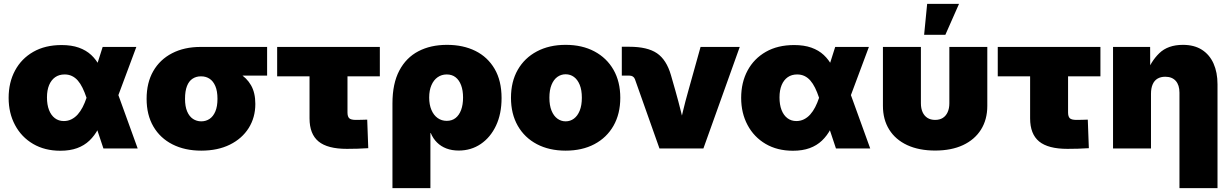

<svg xmlns="http://www.w3.org/2000/svg" viewBox="-20 -764 6329 988"><path d="M290.5 11.7Q210.4 11.7 150.4 -23.4Q90.3 -58.6 57.4 -120.4Q24.4 -182.1 24.4 -260.3Q24.4 -339.8 57.4 -401.1Q90.3 -462.4 151.4 -497.3Q212.4 -532.2 296.9 -532.2Q348.1 -532.2 385.7 -518.8Q423.3 -505.4 449.5 -481Q475.6 -456.5 492.4 -423.8Q509.3 -391.1 519.5 -352.5H551.8L585 -286.1L688.5 0H512.2L424.8 -262.2Q415.5 -290 404.5 -312.3Q393.6 -334.5 380.4 -349.6Q367.2 -364.7 350.3 -372.8Q333.5 -380.9 312.5 -380.9Q284.2 -380.9 263.9 -366.7Q243.7 -352.5 232.7 -326.2Q221.7 -299.8 221.7 -262.7Q221.7 -225.1 232.2 -198Q242.7 -170.9 262.2 -156Q281.7 -141.1 308.6 -141.1Q329.6 -141.1 347.7 -150.1Q365.7 -159.2 379.9 -175Q394 -190.9 405.3 -212.6Q416.5 -234.4 424.8 -259.3L508.3 -522.5H681.6L583.5 -259.3L548.3 -177.7H515.6Q503.4 -135.3 485.1 -100.6Q466.8 -65.9 440.2 -40.5Q413.6 -15.1 376.7 -1.7Q339.8 11.7 290.5 11.7Z M1015.6 11.2Q931.2 11.2 867.7 -21Q804.2 -53.2 769.3 -113Q734.4 -172.9 734.4 -255.4Q734.4 -338.4 768.6 -397.9Q802.7 -457.5 865.5 -490Q928.2 -522.5 1012.7 -522.5H1354.5V-375H1114.7L1012.7 -371.1Q989.3 -371.1 970.7 -358.9Q952.1 -346.7 942.1 -321Q932.1 -295.4 932.1 -255.4Q932.1 -216.3 943.1 -190.4Q954.1 -164.6 973.1 -152.1Q992.2 -139.6 1015.6 -139.6Q1039.6 -139.6 1058.3 -152.1Q1077.1 -164.6 1088.1 -190.4Q1099.1 -216.3 1099.1 -255.4Q1099.1 -295.4 1088.1 -321Q1077.1 -346.7 1058.3 -358.9Q1039.6 -371.1 1015.6 -371.1V-428.2Q1071.3 -428.2 1121.3 -418.7Q1171.4 -409.2 1210.4 -386.5Q1249.5 -363.8 1271.7 -325.2Q1293.9 -286.6 1293.9 -229Q1293.9 -159.7 1259.8 -105.2Q1225.6 -50.8 1163.1 -19.8Q1100.6 11.2 1015.6 11.2Z M1765.1 2Q1665.5 2 1619.1 -36.1Q1572.8 -74.2 1572.8 -154.8V-371.1H1406.2V-522.5H1934.6V-371.1H1768.1V-185.5Q1768.1 -164.1 1777.1 -155.5Q1786.1 -147 1811.5 -147Q1825.7 -147 1841.3 -147.5Q1856.9 -147.9 1869.6 -148.4L1875 -1.5Q1846.7 0.5 1819.1 1.2Q1791.5 2 1765.1 2Z M1999.5 204.1V-231.9Q1999.5 -334 2034.7 -400.6Q2069.8 -467.3 2132.8 -500.2Q2195.8 -533.2 2280.3 -533.2Q2363.3 -533.2 2426.3 -502Q2489.3 -470.7 2525.1 -409.7Q2561 -348.6 2561 -259.3Q2561 -178.2 2532.5 -117.7Q2503.9 -57.1 2454.1 -23.2Q2404.3 10.7 2340.3 10.7Q2305.2 10.7 2277.1 0Q2249 -10.7 2228.8 -30.8Q2208.5 -50.8 2196.8 -79.1H2194.8V204.1ZM2278.8 -142.1Q2305.7 -142.1 2324.2 -156.7Q2342.8 -171.4 2352.8 -198.2Q2362.8 -225.1 2362.8 -262.2Q2362.8 -298.8 2352.8 -325.4Q2342.8 -352.1 2324.2 -366.5Q2305.7 -380.9 2278.8 -380.9Q2252.4 -380.9 2231.9 -366.5Q2211.4 -352.1 2200 -325.4Q2188.5 -298.8 2188.5 -262.2Q2188.5 -225.6 2200 -198.5Q2211.4 -171.4 2231.9 -156.7Q2252.4 -142.1 2278.8 -142.1Z M2890.6 11.2Q2806.2 11.2 2742.7 -22.2Q2679.2 -55.7 2644.3 -116.9Q2609.4 -178.2 2609.4 -260.7Q2609.4 -343.8 2644.3 -404.8Q2679.2 -465.8 2742.7 -499.5Q2806.2 -533.2 2890.6 -533.2Q2975.6 -533.2 3038.8 -499.5Q3102.1 -465.8 3137 -404.8Q3171.9 -343.8 3171.9 -260.7Q3171.9 -178.2 3137 -116.9Q3102.1 -55.7 3038.8 -22.2Q2975.6 11.2 2890.6 11.2ZM2890.6 -139.6Q2914.6 -139.6 2933.3 -153.6Q2952.1 -167.5 2963.1 -194.6Q2974.1 -221.7 2974.1 -261.2Q2974.1 -300.8 2963.1 -327.6Q2952.1 -354.5 2933.3 -368.2Q2914.6 -381.8 2890.6 -381.8Q2867.2 -381.8 2848.1 -368.2Q2829.1 -354.5 2818.1 -327.6Q2807.1 -300.8 2807.1 -261.2Q2807.1 -221.7 2818.1 -194.6Q2829.1 -167.5 2848.1 -153.6Q2867.2 -139.6 2890.6 -139.6Z M3373.5 0 3247.1 -356.9Q3243.7 -365.7 3236.3 -370.4Q3229 -375 3217.8 -375H3179.7V-523.4H3218.3Q3311.5 -523.4 3360.6 -490Q3409.7 -456.5 3432.6 -377.4L3455.6 -296.9Q3470.7 -243.7 3484.1 -189.7Q3497.6 -135.7 3511.2 -80.1H3468.3Q3481 -135.7 3493.9 -189.7Q3506.8 -243.7 3522 -296.9L3585 -522.5H3786.6L3599.6 0Z M4060.1 11.7Q3980 11.7 3919.9 -23.4Q3859.9 -58.6 3826.9 -120.4Q3793.9 -182.1 3793.9 -260.3Q3793.9 -339.8 3826.9 -401.1Q3859.9 -462.4 3920.9 -497.3Q3981.9 -532.2 4066.4 -532.2Q4117.7 -532.2 4155.3 -518.8Q4192.9 -505.4 4219 -481Q4245.1 -456.5 4262 -423.8Q4278.8 -391.1 4289.1 -352.5H4321.3L4354.5 -286.1L4458 0H4281.7L4194.3 -262.2Q4185.1 -290 4174.1 -312.3Q4163.1 -334.5 4149.9 -349.6Q4136.7 -364.7 4119.9 -372.8Q4103 -380.9 4082 -380.9Q4053.7 -380.9 4033.4 -366.7Q4013.2 -352.5 4002.2 -326.2Q3991.2 -299.8 3991.2 -262.7Q3991.2 -225.1 4001.7 -198Q4012.2 -170.9 4031.7 -156Q4051.3 -141.1 4078.1 -141.1Q4099.1 -141.1 4117.2 -150.1Q4135.3 -159.2 4149.4 -175Q4163.6 -190.9 4174.8 -212.6Q4186 -234.4 4194.3 -259.3L4277.8 -522.5H4451.2L4353 -259.3L4317.9 -177.7H4285.2Q4272.9 -135.3 4254.6 -100.6Q4236.3 -65.9 4209.7 -40.5Q4183.1 -15.1 4146.2 -1.7Q4109.4 11.7 4060.1 11.7Z M4792 10.7Q4709 10.7 4648.4 -17.3Q4587.9 -45.4 4555.7 -97.2Q4523.4 -148.9 4523.4 -219.2V-522.5H4718.8V-232.4Q4718.8 -206.1 4727.5 -186.8Q4736.3 -167.5 4752.7 -157.2Q4769 -147 4792 -147Q4815.4 -147 4831.5 -157.2Q4847.7 -167.5 4856.4 -186.8Q4865.2 -206.1 4865.2 -232.4V-522.5H5060.5V-219.2Q5060.5 -148.9 5028.1 -97.2Q4995.6 -45.4 4935.5 -17.3Q4875.5 10.7 4792 10.7ZM4735.4 -585 4751 -744.1H4915L4844.7 -585Z M5473.1 2Q5373.5 2 5327.1 -36.1Q5280.8 -74.2 5280.8 -154.8V-371.1H5114.3V-522.5H5642.6V-371.1H5476.1V-185.5Q5476.1 -164.1 5485.1 -155.5Q5494.1 -147 5519.5 -147Q5533.7 -147 5549.3 -147.5Q5564.9 -147.9 5577.6 -148.4L5583 -1.5Q5554.7 0.5 5527.1 1.2Q5499.5 2 5473.1 2Z M5902.8 -280.8V0H5707.5V-522.5H5898.4L5898.9 -380.9H5877.9Q5900.9 -446.8 5945.3 -490Q5989.7 -533.2 6067.4 -533.2Q6125 -533.2 6164.6 -508.1Q6204.1 -482.9 6224.6 -437.3Q6245.1 -391.6 6245.1 -330.1V204.1H6049.3V-287.1Q6049.3 -326.2 6030.3 -347.7Q6011.2 -369.1 5976.1 -369.1Q5953.1 -369.1 5936.5 -359.4Q5919.9 -349.6 5911.4 -329.8Q5902.8 -310.1 5902.8 -280.8Z"/></svg>

Font: Inter 28pt Black
Style: Regular
Weight: 900
Designer: Rasmus Andersson
Foundry: rsms
Version: Version 4.001;git-66647c0bb